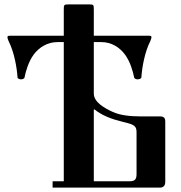

<svg xmlns="http://www.w3.org/2000/svg" viewBox="-20 -856 826 876"><path d="M14 -687C14 -682 17 -673 19 -669C45 -618 57 -548 60 -503C60 -497 70 -494 76 -494C81 -494 91 -496 92 -503C98 -533 110 -574 133 -606C158 -640 196 -664 243 -664H271V-29H220V0H710C726 0 734 -10 734 -26V-299C734 -310 734 -325 710 -325H619C574 -325 527 -330 493 -346C456 -363 408 -390 408 -429V-664H442C489 -664 526 -640 551 -606C574 -574 586 -533 592 -503C593 -496 603 -494 608 -494C614 -494 625 -497 625 -503C628 -548 640 -618 666 -669C668 -673 671 -682 671 -687C671 -691 668 -693 660 -693H408V-813C408 -834 407 -836 386 -836H293C272 -836 271 -834 271 -813V-693H25C17 -693 14 -691 14 -687ZM408 -29V-356L411 -357C445 -329 491 -312 537 -301C551 -298 577 -291 586 -286C602 -277 603 -265 603 -252V-63C603 -42 599 -29 572 -29Z"/></svg>

Font: Monomakh Unicode
Style: Regular
Weight: 400
Version: Version 1.2